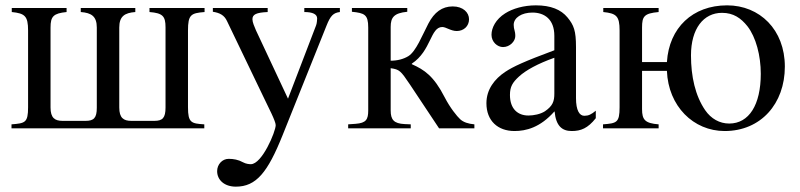

<svg xmlns="http://www.w3.org/2000/svg" viewBox="-20 -480 2990 718"><path d="M745 -450H539V-435C588 -431 599 -420 599 -378V-78C599 -39 588 -28 557 -28H471C442 -28 426 -39 426 -78V-377C426 -419 446 -432 486 -435V-450H282V-435C322 -432 342 -419 342 -377V-77C342 -39 331 -28 300 -28H214C185 -28 169 -39 169 -78V-377C169 -419 180 -430 229 -435V-450H24V-435C73 -430 85 -420 85 -366V-79C85 -21 74 -19 23 -15V0H744V-15C695 -18 683 -21 683 -79V-366C683 -425 694 -431 745 -435Z M1251 -450H1118V-435C1149 -435 1166 -427 1166 -411C1166 -407 1165 -392 1162 -385L1057 -111L937 -367C931 -381 924 -397 924 -408C924 -426 938 -433 981 -435V-450H776V-436C802 -432 819 -423 829 -401L965 -118C984 -78 1011 -27 1011 -12C1011 12 960 134 918 134C912 134 900 133 889 127C871 117 853 114 835 114C811 114 792 135 792 160C792 193 819 218 862 218C938 218 981 165 1037 25L1201 -384C1216 -422 1227 -432 1251 -435Z M1754 0V-15C1731 -17 1713 -23 1701 -34C1689 -45 1663 -77 1643 -116C1602 -196 1567 -219 1520 -240V-242C1593 -290 1589 -379 1634 -379C1648 -379 1666 -364 1688 -364C1714 -364 1734 -382 1734 -408C1734 -433 1712 -456 1673 -456C1633 -456 1604 -434 1582 -392C1559 -348 1536 -288 1507 -270C1489 -259 1466 -253 1441 -253V-379C1441 -415 1453 -431 1503 -436V-450H1296V-436C1343 -431 1357 -426 1357 -377V-67C1357 -33 1349 -20 1310 -17L1282 -15V0H1516V-15L1493 -16C1453 -18 1441 -32 1441 -67V-225C1474 -220 1478 -216 1513 -164L1622 0Z M2208 -66C2191 -52 2181 -47 2165 -47C2147 -47 2134 -67 2134 -113V-304C2134 -365 2126 -386 2102 -415C2078 -444 2040 -460 1984 -460C1939 -460 1897 -448 1869 -430C1834 -408 1818 -376 1818 -350C1818 -323 1840 -304 1861 -304C1887 -304 1907 -326 1907 -345C1907 -366 1901 -369 1901 -387C1901 -414 1931 -433 1971 -433C2016 -433 2053 -408 2053 -346V-292C1940 -250 1899 -231 1869 -211C1830 -185 1799 -146 1799 -94C1799 -28 1842 10 1904 10C1947 10 2000 -3 2053 -63H2054C2059 -10 2081 10 2118 10C2152 10 2178 0 2208 -38ZM2053 -130C2053 -101 2047 -84 2018 -64C2001 -53 1976 -48 1956 -48C1917 -48 1887 -72 1887 -125C1887 -156 1897 -172 1921 -194C1946 -217 1991 -242 2053 -264Z M2381 -248V-377C2381 -419 2389 -430 2443 -435V-450H2236V-435C2285 -430 2297 -420 2297 -366V-79C2297 -21 2286 -19 2235 -15V0H2443V-15C2392 -19 2381 -32 2381 -72V-215H2474C2479 -83 2573 10 2690 10C2825 10 2915 -92 2915 -231C2915 -369 2821 -460 2699 -460C2570 -460 2482 -376 2474 -248ZM2825 -204C2825 -88 2781 -18 2707 -18C2671 -18 2639 -36 2617 -68C2580 -122 2564 -194 2564 -273C2564 -373 2611 -432 2680 -432C2723 -432 2751 -412 2775 -382C2807 -341 2825 -272 2825 -204Z"/></svg>

Font: STIX Math
Style: Regular
Weight: 400
Designer: MicroPress Inc., with final additions and corrections provided by Coen Hoffman, Elsevier (retired)
Version: Version 1.1.0